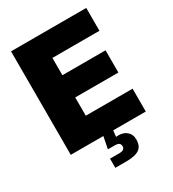

<svg xmlns="http://www.w3.org/2000/svg" viewBox="-219 -847 1053 1169"><g transform="rotate(-30 307.5 -262.0)"><path d="M45.9 0V-727.5H574.7V-566.9H244.1V-445.3H547.4V-289.1H244.1V-160.6H573.2V0ZM241.2 204.1V139.6H306.2Q326.7 139.6 335.9 132.8Q345.2 126 345.2 111.8Q345.2 97.2 335.9 90.6Q326.7 84 306.2 84H258.3L278.8 -19.5H344.2V0L339.4 43Q384.3 38.1 411.4 59.3Q438.5 80.6 438.5 118.2Q438.5 164.6 409.9 184.3Q381.3 204.1 318.4 204.1Z"/></g></svg>

Font: Inter 16pt Black
Style: Regular
Weight: 900
Version: Version 4.001;git-66647c0bb